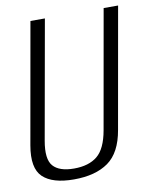

<svg xmlns="http://www.w3.org/2000/svg" viewBox="-79 -734 631 798"><g transform="rotate(-10 237.0 -335.0)"><path d="M169 5Q78.5 5 38.2 -33.5Q-2 -72 14.5 -166L104.5 -675H165.5L76.5 -174.5Q63 -98.5 89 -69Q115 -39.5 177 -39.5Q239.5 -39.5 275.5 -69Q311.5 -98.5 325 -174.5L413.5 -675H474.5L384.5 -166Q368.5 -72 314.2 -33.5Q260 5 169 5Z"/></g></svg>

Font: Anybody Light
Style: Italic
Weight: 300
Italic angle: -10°
Designer: Tyler Finck
Foundry: Etcetera Type Company
Version: Version 1.010; ttfautohint (v1.8.3) -l 8 -r 50 -G 200 -x 14 